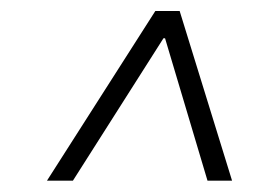

<svg xmlns="http://www.w3.org/2000/svg" viewBox="-20 -724 463 347"><path d="M64.9 -397.5 260.7 -704.1H304.7L399.4 -397.5H355L278.3 -654.8H275.4L111.8 -397.5Z"/></svg>

Font: Inter Extra Light
Style: Italic
Weight: 200
Italic angle: -9.39999°
Designer: Rasmus Andersson
Foundry: rsms
Version: Version 4.000;git-3c8e0fc